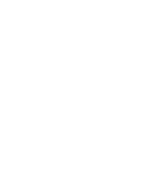

<svg xmlns="http://www.w3.org/2000/svg" viewBox="-20 -570 440 540"><path d="M300 -50Q300 -50 300 -50Q300 -50 300 -50Q300 -50 300 -50Q300 -50 300 -50Q300 -50 300 -50Q300 -50 300 -50Q300 -50 300 -50Q300 -50 300 -50Q300 -50 300 -50Q300 -50 300 -50Q300 -50 300 -50Q300 -50 300 -50ZM300 -250Q300 -250 300 -250Q300 -250 300 -250Q300 -250 300 -250Q300 -250 300 -250Q300 -250 300 -250Q300 -250 300 -250Q300 -250 300 -250Q300 -250 300 -250Q300 -250 300 -250Q300 -250 300 -250Q300 -250 300 -250Q300 -250 300 -250ZM200 -350Q200 -350 200 -350Q200 -350 200 -350Q200 -350 200 -350Q200 -350 200 -350Q200 -350 200 -350Q200 -350 200 -350Q200 -350 200 -350Q200 -350 200 -350Q200 -350 200 -350Q200 -350 200 -350Q200 -350 200 -350Q200 -350 200 -350ZM100 -250Q100 -250 100 -250Q100 -250 100 -250Q100 -250 100 -250Q100 -250 100 -250Q100 -250 100 -250Q100 -250 100 -250Q100 -250 100 -250Q100 -250 100 -250Q100 -250 100 -250Q100 -250 100 -250Q100 -250 100 -250Q100 -250 100 -250ZM100 -150Q100 -150 100 -150Q100 -150 100 -150Q100 -150 100 -150Q100 -150 100 -150Q100 -150 100 -150Q100 -150 100 -150Q100 -150 100 -150Q100 -150 100 -150Q100 -150 100 -150Q100 -150 100 -150Q100 -150 100 -150Q100 -150 100 -150ZM200 -50Q200 -50 200 -50Q200 -50 200 -50Q200 -50 200 -50Q200 -50 200 -50Q200 -50 200 -50Q200 -50 200 -50Q200 -50 200 -50Q200 -50 200 -50Q200 -50 200 -50Q200 -50 200 -50Q200 -50 200 -50Q200 -50 200 -50ZM200 -550Q200 -550 200 -550Q200 -550 200 -550Q200 -550 200 -550Q200 -550 200 -550Q200 -550 200 -550Q200 -550 200 -550Q200 -550 200 -550Q200 -550 200 -550Q200 -550 200 -550Q200 -550 200 -550Q200 -550 200 -550Q200 -550 200 -550Z"/></svg>

Font: TINY 5x3
Style: Regular
Weight: 400
Designer: Jack Halten Fahnestock
Foundry: Velvetyne Type Foundry
Version: Version 1.002